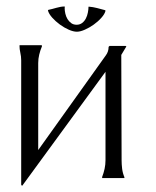

<svg xmlns="http://www.w3.org/2000/svg" viewBox="-20 -562 493 606"><path d="M372.6 -2.9V0H302.7L302.2 -2.9Q307.1 -15.6 310.1 -29.1Q313 -42.5 313 -56.6V-335.4L50.8 23.4L49.3 24.4L46.9 21V-371.6Q46.9 -383.8 44.2 -395.3Q41.5 -406.7 41.5 -418.9Q42.5 -418.9 42.7 -419.2Q43 -419.4 43.9 -419.4H108.9Q111.3 -419.4 112.3 -418.9V-415.5Q106.9 -402.8 103.8 -389.6Q100.6 -376.5 100.6 -362.8V-88.4L314 -387.2Q322.8 -398.9 322.8 -414.1L325.7 -417H376.5L378.9 -415.5L362.8 -388.7L363.8 -56.6Q363.8 -43 365.5 -29.3Q367.2 -15.6 372.6 -2.9ZM260.3 -541Q273.4 -540 286.4 -536.6Q299.3 -533.2 312 -529.8L313 -527.8Q310.5 -517.6 300 -505.9Q289.6 -494.1 275.9 -484.4Q262.2 -474.6 247.8 -468.3Q233.4 -461.9 222.7 -461.9Q211.4 -461.9 197 -468.3Q182.6 -474.6 168.9 -484.6Q155.3 -494.6 144.8 -506.3Q134.3 -518.1 131.3 -528.8L132.3 -530.8Q144 -533.2 158.2 -537.4Q172.4 -541.5 183.6 -541.5L184.6 -541Q184.6 -540 184.3 -538.6Q184.1 -537.1 184.1 -536.1Q184.1 -527.8 186.3 -518.6Q188.5 -509.3 193.1 -501.7Q197.8 -494.1 204.8 -489Q211.9 -483.9 221.7 -483.9Q231.9 -483.9 239.3 -489.5Q246.6 -495.1 251 -503.7Q255.4 -512.2 257.3 -522.2Q259.3 -532.2 259.3 -540.5Z"/></svg>

Font: CAT Linz
Style: Regular
Weight: 400
Designer: Peter Wiegel
Foundry: Peter Wiegel
Version: Version 1.08